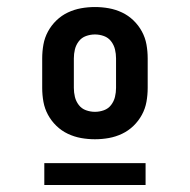

<svg xmlns="http://www.w3.org/2000/svg" viewBox="-20 -713 540 546"><path d="M250 -317Q230 -317 210.5 -320.5Q191 -324 173 -332.5Q155 -341 140.5 -355Q126 -369 116.5 -386.5Q107 -404 103.5 -423.5Q100 -443 100 -463V-547Q100 -567 103.5 -586.5Q107 -606 116.5 -623.5Q126 -641 140.5 -655Q155 -669 173 -677.5Q191 -686 210.5 -689.5Q230 -693 250 -693Q270 -693 289.5 -689.5Q309 -686 327 -677.5Q345 -669 359.5 -655Q374 -641 383.5 -623.5Q393 -606 396.5 -586.5Q400 -567 400 -547V-463Q400 -443 396.5 -423.5Q393 -404 383.5 -386.5Q374 -369 359.5 -355Q345 -341 327 -332.5Q309 -324 289.5 -320.5Q270 -317 250 -317ZM250 -395Q263 -395 275.5 -399.5Q288 -404 296 -414.5Q304 -425 307 -437.5Q310 -450 310 -463V-547Q310 -560 307 -572.5Q304 -585 296 -595.5Q288 -606 275.5 -610.5Q263 -615 250 -615Q237 -615 224.5 -610.5Q212 -606 204 -595.5Q196 -585 193 -572.5Q190 -560 190 -547V-463Q190 -450 193 -437.5Q196 -425 204 -414.5Q212 -404 224.5 -399.5Q237 -395 250 -395ZM106 -187V-249H394V-187Z"/></svg>

Font: Iosevka
Style: Bold
Weight: 700
Monospace: yes
Designer: Belleve Invis
Foundry: Belleve Invis
Version: Version 32.5.0; ttfautohint (v1.8.4)